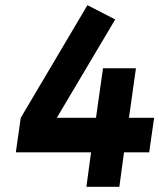

<svg xmlns="http://www.w3.org/2000/svg" viewBox="-20 -720 614 740"><path d="M317 -700 60 -266 41 -133H331L313 0H440L458 -133H555L574 -266H477L504 -457H377L350 -266H199L424 -645Z"/></svg>

Font: Unageo
Style: Bold-Italic
Weight: 700
Designer: Richard Sepsi
Foundry: Richard Sepsi
Version: Version 2.000